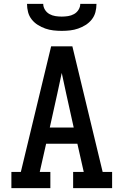

<svg xmlns="http://www.w3.org/2000/svg" viewBox="-20 -975 640 995"><path d="M39 0V-84H88L245 -735H355L512 -84H561V0H359V-84H414L381 -230H219L186 -84H241V0ZM238 -314H362L323 -490Q317 -517 311.5 -543.5Q306 -570 300 -597Q294 -570 288.5 -543.5Q283 -517 277 -490ZM300 -815Q278 -815 256.5 -817.5Q235 -820 215 -827Q195 -834 176.5 -845.5Q158 -857 144.5 -874Q131 -891 125.5 -912Q120 -933 120 -955H204Q204 -939 213 -924.5Q222 -910 236.5 -902Q251 -894 267.5 -891.5Q284 -889 300 -889Q316 -889 332.5 -891.5Q349 -894 363.5 -902Q378 -910 387 -924.5Q396 -939 396 -955H480Q480 -933 474.5 -912Q469 -891 455.5 -874Q442 -857 423.5 -845.5Q405 -834 385 -827Q365 -820 343.5 -817.5Q322 -815 300 -815Z"/></svg>

Font: Iosevka HT Medium Extended
Style: Regular
Weight: 500
Width: 7
Monospace: yes
Designer: Belleve Invis
Foundry: Belleve Invis
Version: Version 32.3.0; ttfautohint (v1.8.4)